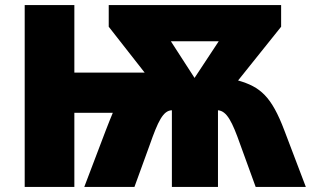

<svg xmlns="http://www.w3.org/2000/svg" viewBox="-20 -734 1221 754"><path d="M1084 -714H407V-629L548 -449H272V-714H77V0H272V-291H423C415 -271 405 -248 395 -221L311 0H508L568 -165C600 -256 620 -300 655 -301V0H836V-301C871 -298 892 -256 924 -165L984 0H1181L1097 -221C1046 -356 1002 -393 915 -418L1084 -629ZM839 -572 744 -428 651 -572Z"/></svg>

Font: Noto Sans UI Black
Style: Regular
Weight: 900
Designer: Monotype Design Team
Foundry: Monotype Imaging Inc.
Version: Version 1.901